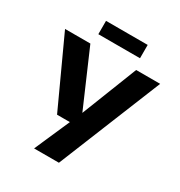

<svg xmlns="http://www.w3.org/2000/svg" viewBox="-200 -1003 1064 1138"><g transform="rotate(30 332.0 -434.0)"><path d="M201.6 0 321.6 -273.7 329.8 -289 493.2 -705H657.4L371.5 0ZM219.6 -241.1 6.4 -705H179.7L357.9 -293.4H375.3V-241.1ZM192.8 -867.9H478V-776.7H192.8Z"/></g></svg>

Font: TikTok Sans Light
Style: Regular
Weight: 300
Version: Version 4.000